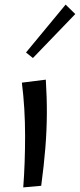

<svg xmlns="http://www.w3.org/2000/svg" viewBox="-20 -812 347 834"><path d="M159 -5 81 2Q89 -103 89 -222.5Q89 -342 75 -453L179 -466Q184 -387 183.5 -315.5Q183 -244 177 -169.5Q171 -95 159 -5ZM123 -560 93 -584 265 -792 307 -751Z"/></svg>

Font: Marhey Light
Style: Regular
Weight: 300
Designer: Nur Syamsi & Bustanul Arifin
Foundry: Namelatype
Version: Version 1.000